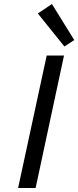

<svg xmlns="http://www.w3.org/2000/svg" viewBox="-20 -934 389 954"><path d="M300 -703 168 -867 238 -914 349 -735ZM70 0 212 -658H298L157 0Z"/></svg>

Font: EauTestInfant Medium
Style: Italic
Weight: 500
Italic angle: -12°
Designer: Christian Thalmann (Catharsis Fonts)
Version: Version 0.001;PS 000.001;hotconv 1.0.88;makeotf.lib2.5.64775